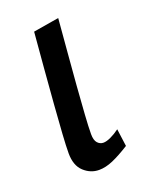

<svg xmlns="http://www.w3.org/2000/svg" viewBox="-99 -515 443 580"><g transform="rotate(-20 122.0 -225.0)"><path d="M119.9 11.8Q92.6 11.8 71.3 -7.8Q49.9 -27.5 49.9 -67Q49.9 -88 52.4 -128Q54.9 -168 59 -220.7Q63.1 -273.4 67.9 -332Q72.6 -390.5 77.7 -448L160.1 -461.8Q156.1 -410.6 151.2 -356Q146.3 -301.4 142.6 -251Q138.9 -200.7 136.1 -160.6Q133.4 -120.4 133.4 -98.2Q133.4 -78.5 141.2 -69.8Q149.1 -61.1 160.1 -61.1Q169.9 -61.1 184.1 -67.7Q198.3 -74.3 212.7 -85L220.3 -28.7Q188.4 -8.7 164.6 1.6Q140.8 11.8 119.9 11.8Z"/></g></svg>

Font: Ancizar Sans Thin
Style: Italic
Weight: 100
Italic angle: -4°
Designer: Cesar Puertas, Viviana Monsalve, Julian Moncada, Julian Prieto, Jose Castro, Mariel Hernandez, Felipe Aragon, Sara Alarc
Version: Version 8.100